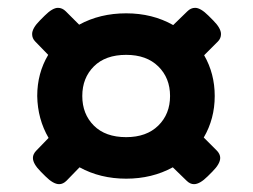

<svg xmlns="http://www.w3.org/2000/svg" viewBox="-20 -567 645 490"><path d="M131 -97Q116 -97 96 -117L84 -129Q64 -149 64 -164Q64 -174 73 -183L104 -215Q76 -263 75 -322Q75 -380 103 -427L70 -461Q62 -469 62 -480Q62 -495 82 -515L94 -527Q114 -547 128 -547Q139 -547 148 -538L182 -504Q235 -533 302 -533Q369 -533 422 -503L458 -538Q467 -547 478 -547Q492 -547 512 -527L524 -515Q544 -495 544 -480Q544 -469 536 -461L501 -426Q528 -379 528 -322Q528 -264 500 -216L533 -183Q542 -174 542 -164Q542 -149 522 -129L510 -117Q490 -97 475 -97Q465 -97 456 -106L421 -140Q368 -111 302 -111Q236 -111 183 -140L150 -106Q141 -97 131 -97ZM302 -217Q354 -217 384 -246.5Q414 -276 414 -322Q414 -368 384 -397.5Q354 -427 302 -427Q249 -427 219.5 -397.5Q190 -368 190 -322Q190 -276 219.5 -246.5Q249 -217 302 -217Z"/></svg>

Font: Asap Semi Expanded
Style: Bold
Weight: 700
Width: 6
Designer: Pablo Cosgaya
Foundry: Omnibus-Type
Version: Version 3.001; ttfautohint (v1.8.4.7-5d5b)